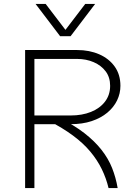

<svg xmlns="http://www.w3.org/2000/svg" viewBox="-20 -951 690 971"><path d="M140 -323V-367H337Q395 -367 440 -385Q485 -403 511 -437Q537 -471 537 -517Q537 -560 514.5 -590Q492 -620 454 -636.5Q416 -653 370 -653H140V-698H370Q432 -698 481.5 -676.5Q531 -655 560 -614.5Q589 -574 589 -517Q589 -478 572 -443Q555 -408 522.5 -381Q490 -354 443.5 -338.5Q397 -323 337 -323ZM107 0V-698H154V0ZM529 0Q517 -50 494.5 -96Q472 -142 436.5 -184.5Q401 -227 349 -265.5Q297 -304 227 -340L280 -355Q355 -318 407 -277.5Q459 -237 493.5 -193Q528 -149 547 -101Q566 -53 575 0ZM160 -931H211L311 -800L411 -931H461L337 -768H284Z"/></svg>

Font: Azeret Mono Thin
Style: Regular
Weight: 100
Designer: Martin Vácha
Foundry: Displaay
Version: Version 1.002